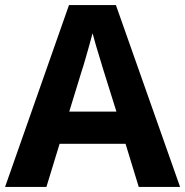

<svg xmlns="http://www.w3.org/2000/svg" viewBox="-20 -737 730 757"><path d="M527 0 475 -170H215L163 0H0L252 -717H437L690 0ZM439 -297 387 -463Q382 -480 374 -506Q366 -532 358 -559Q350 -586 345 -606Q340 -586 331.5 -556.5Q323 -527 315.5 -500.5Q308 -474 304 -463L253 -297Z"/></svg>

Font: Noto IKEA Arabic
Style: Bold
Weight: 700
Designer: Monotype Design Team
Foundry: Monotype Imaging Inc.
Version: Version 1.200